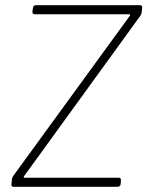

<svg xmlns="http://www.w3.org/2000/svg" viewBox="-20 -720 568 740"><path d="M32 0H434C439 0 444 -4 445 -10L446 -25C447 -31 444 -35 438 -35H74C71 -35 71 -38 72 -40L520 -658C523 -662 525 -667 526 -671L528 -690C529 -696 525 -700 520 -700H118C112 -700 108 -696 107 -690L105 -675C104 -669 108 -665 114 -665H478C481 -665 482 -662 481 -660L31 -42C29 -38 26 -33 26 -29L24 -10C23 -4 26 0 32 0Z"/></svg>

Font: Barlow ExtraLight
Style: Italic
Weight: 275
Italic angle: -7°
Designer: Jeremy Tribby
Foundry: Tribby Type
Version: Version 1.422;hotconv 1.0.109;makeotfexe 2.5.65596